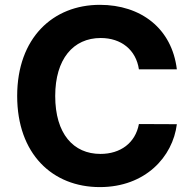

<svg xmlns="http://www.w3.org/2000/svg" viewBox="-20 -757 792 787"><path d="M389.2 9.9C575.6 9.9 688.2 -114 704.9 -247.9L549.4 -248.6C534.8 -170.8 473.7 -126.1 391.7 -126.1C281.2 -126.1 206.3 -208.1 206.3 -363.6C206.3 -514.9 280.2 -601.2 392.8 -601.2C476.9 -601.2 537.6 -552.6 549.4 -472.7H704.9C684.7 -640.6 557.5 -737.2 389.2 -737.2C197.1 -737.2 50.4 -601.6 50.4 -363.6C50.4 -126.4 194.6 9.9 389.2 9.9Z"/></svg>

Font: Inter-Hewn
Style: Bold
Weight: 700
Designer: Rasmus Andersson
Foundry: rsms
Version: Version 3.012;git-f93a4a705